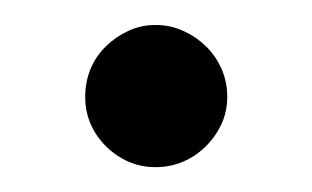

<svg xmlns="http://www.w3.org/2000/svg" viewBox="-20 -434 249 153"><path d="M161.1 -356.9Q161.1 -345.2 156.5 -335.2Q151.9 -325.2 144 -317.4Q136.2 -309.6 126 -305.2Q115.7 -300.8 104 -300.8Q92.3 -300.8 82.3 -305.2Q72.3 -309.6 64.5 -317.4Q56.6 -325.2 52.2 -335.2Q47.9 -345.2 47.9 -356.9Q47.9 -368.7 52.2 -379.2Q56.6 -389.6 64.5 -397.2Q72.3 -404.8 82.3 -409.4Q92.3 -414.1 104 -414.1Q115.7 -414.1 126 -409.4Q136.2 -404.8 144 -397.2Q151.9 -389.6 156.5 -379.2Q161.1 -368.7 161.1 -356.9Z"/></svg>

Font: Redressed
Style: Regular
Weight: 400
Designer: Astigmatic (AOETI)
Foundry: Astigmatic (AOETI)
Version: Version 1.000